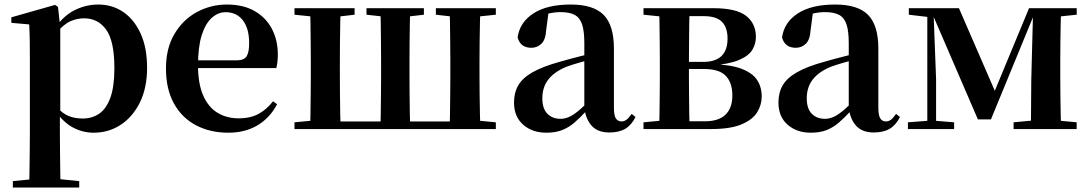

<svg xmlns="http://www.w3.org/2000/svg" viewBox="-20 -572 4830 851"><path d="M36.9 259.3V230.8L146 220.1H225.4L331.1 230.8V259.3ZM109.4 259.3Q110.4 217.3 110.9 174.2Q111.4 131 111.9 89.9Q112.4 48.8 112.4 13.8V-308.7Q112.4 -358.5 111.9 -393Q111.4 -427.5 109.4 -463.8L30.2 -470.7V-495.2L224.2 -550.4L237.2 -540.9L245.8 -460.8L247.1 -455V-75.6L245.4 -63V13Q245.4 47.8 245.9 89.3Q246.4 130.8 246.9 174Q247.4 217.3 248.4 259.3ZM395.1 16.2Q347 16.2 303.7 -6.7Q260.4 -29.6 224.3 -82.3H212.1L230.6 -97.8Q258.5 -67.8 285.5 -57.3Q312.6 -46.7 347.1 -46.7Q387.7 -46.7 419.3 -67.9Q450.8 -89.1 468.9 -138.2Q487 -187.4 487 -270.1Q487 -389.4 450.9 -440.1Q414.8 -490.8 352.6 -490.8Q321.3 -490.8 291.4 -477.5Q261.5 -464.2 224 -421.1L209.1 -437.5H217.5Q255.3 -497.6 306.7 -524.8Q358.1 -551.9 415.6 -551.9Q477.4 -551.9 525.9 -519.1Q574.5 -486.2 603.2 -423.5Q631.9 -360.9 631.9 -271.4Q631.9 -182.3 600 -117.9Q568.1 -53.5 514.7 -18.6Q461.3 16.2 395.1 16.2Z M992.2 16.2Q911.8 16.2 849.2 -16.5Q786.6 -49.1 751.1 -113Q715.6 -176.9 715.6 -268.8Q715.6 -358.8 753.6 -422.2Q791.5 -485.7 853.2 -518.8Q914.9 -551.9 985.4 -551.9Q1059.1 -551.9 1109.5 -522.5Q1159.8 -493.1 1185.6 -443.2Q1211.4 -393.3 1211.4 -330.9Q1211.4 -296.1 1204.7 -270.2H774.1V-304.6H1029.4Q1061.5 -304.6 1072.9 -322.2Q1084.3 -339.8 1084.3 -380.4Q1084.3 -446.3 1056.2 -482.2Q1028.1 -518 980.1 -518Q946.7 -518 918.6 -492.9Q890.6 -467.8 874.1 -416Q857.7 -364.1 857.7 -282.7Q857.7 -200.5 880.9 -148.2Q904 -95.8 944.8 -71.7Q985.5 -47.5 1037.4 -47.5Q1090.4 -47.5 1126.9 -67.7Q1163.3 -87.9 1190.2 -123.2L1208.1 -109.9Q1176.6 -49.8 1121.7 -16.8Q1066.7 16.2 992.2 16.2Z M1353.9 0Q1355.6 -25.5 1356.1 -67.5Q1356.6 -109.6 1357.1 -154.8Q1357.6 -200 1357.6 -234.8V-301.2Q1357.6 -335.7 1357.1 -381.1Q1356.6 -426.5 1356.1 -468.7Q1355.6 -511 1353.9 -535.7H1489.7Q1488.7 -511 1488 -468.7Q1487.2 -426.5 1486.8 -381.1Q1486.4 -335.7 1486.4 -301.2V-234.8Q1486.4 -200 1486.8 -154.8Q1487.2 -109.6 1488 -67.5Q1488.7 -25.5 1489.7 0ZM1665.4 0Q1667.1 -25.5 1667.6 -67.5Q1668.1 -109.6 1668.6 -154.8Q1669.1 -200 1669.1 -234.8V-301.2Q1669.1 -335.7 1668.6 -381.1Q1668.1 -426.5 1667.6 -468.7Q1667.1 -511 1665.4 -535.7H1798.3Q1797.3 -511 1796.5 -468.7Q1795.8 -426.5 1795.4 -381.1Q1795 -335.7 1795 -301.2V-234.8Q1795 -200 1795.4 -154.8Q1795.8 -109.6 1796.5 -67.5Q1797.3 -25.5 1798.3 0ZM1973 0Q1974 -25.5 1974.5 -67.5Q1975 -109.6 1975.5 -154.8Q1976 -200 1976 -234.8V-301.2Q1976 -335.6 1975.5 -381Q1975 -426.3 1974.5 -468.5Q1974 -510.7 1973 -535.7H2109Q2108 -511 2107.2 -468.7Q2106.3 -426.4 2105.8 -381Q2105.3 -335.7 2105.3 -301.2V-234.8Q2105.3 -200 2105.8 -154.7Q2106.3 -109.4 2107.2 -67.4Q2108 -25.5 2109 0ZM1285.2 -506.8V-535.7H1551.7V-506.8L1454.8 -495.5H1395.2ZM1604.4 -506.8V-535.7H1858.8V-506.8L1761.7 -495.5H1705.7ZM1911.9 -506.8V-535.7H2177.7V-506.8L2069.3 -495.5H2010.1ZM1285.2 0V-29.9L1394 -40.2H1424.1V0ZM2038.5 0V-40.2H2069.3L2177.7 -29.9V0ZM1424.1 0V-33.6H2038.5V0Z M2401.6 16.2Q2339.2 16.2 2298.8 -19.4Q2258.3 -54.9 2258.3 -117.6Q2258.3 -161.2 2277 -193.6Q2295.7 -226.1 2340.1 -251.5Q2384.6 -277 2460.4 -297.9Q2499.8 -309.4 2549.4 -322Q2599 -334.6 2639 -344.4V-318.9Q2599 -308.9 2559 -297.6Q2518.9 -286.4 2492.1 -276.7Q2438.3 -254.9 2411.1 -220.6Q2383.8 -186.4 2383.8 -135.9Q2383.8 -90.4 2406.1 -67.9Q2428.3 -45.3 2465 -45.3Q2481.3 -45.3 2499.7 -52.6Q2518.1 -59.9 2542.4 -79.7Q2566.8 -99.4 2600.3 -135.5L2615.8 -82.4H2580.7Q2551.6 -50.6 2526.2 -28.7Q2500.7 -6.8 2471.4 4.7Q2442 16.2 2401.6 16.2ZM2681.1 15.2Q2629.6 15.2 2602.9 -14.2Q2576.2 -43.6 2569.9 -94V-96.5V-381.4Q2569.9 -434.7 2559.8 -464.5Q2549.7 -494.3 2526.6 -506.3Q2503.5 -518.3 2465 -518.3Q2439.4 -518.3 2412.3 -512.2Q2385.2 -506.1 2348.8 -491.2L2411.1 -516.3L2400.9 -439.2Q2398.3 -395.9 2379.6 -378Q2360.8 -360.2 2335.3 -360.2Q2286.1 -360.2 2274.2 -406.5Q2283.9 -473.5 2344.4 -512.7Q2404.9 -551.9 2510.1 -551.9Q2610.4 -551.9 2655.7 -505.9Q2701.1 -459.8 2701.1 -356.2V-94.8Q2701.1 -60.3 2709.8 -47Q2718.6 -33.8 2734.7 -33.8Q2746.3 -33.8 2756.3 -40.9Q2766.3 -48.1 2779.7 -67.2L2796.9 -53.4Q2779 -17.5 2751.2 -1.1Q2723.4 15.2 2681.1 15.2Z M2832.2 0V-29.9L2942 -40.2L2968.9 -34.4H3104.4Q3165.3 -34.4 3195.6 -63.8Q3226 -93.3 3226 -148.7Q3226 -205.2 3197 -235.7Q3168 -266.1 3101.1 -266.1H2968.9V-297.7H3096.9Q3204.7 -297.7 3204.7 -401Q3204.7 -449.9 3180.1 -475.1Q3155.5 -500.4 3099.9 -500.4H2968.9L2942 -495.5L2832.2 -506.8V-535.7H3141.1Q3244 -535.7 3287.2 -501.5Q3330.4 -467.3 3330.4 -408.4Q3330.4 -377.9 3314.7 -351.4Q3299 -324.9 3256.3 -306.5Q3213.6 -288.2 3131.8 -281L3133.3 -288Q3216.9 -285.7 3265.7 -267.5Q3314.6 -249.2 3335.3 -218.1Q3356.1 -186.9 3356.1 -144.2Q3356.1 -106.6 3335.7 -73.9Q3315.2 -41.2 3266.3 -20.6Q3217.3 0 3131.3 0ZM2900.9 0Q2902.6 -25.5 2903.1 -67.4Q2903.6 -109.4 2904.1 -154.7Q2904.6 -200 2904.6 -234.8V-301.2Q2904.6 -335.7 2904.1 -381Q2903.6 -426.4 2903.1 -468.7Q2902.6 -511 2900.9 -535.7H3036.5Q3035.5 -511 3035 -468.2Q3034.5 -425.4 3034 -376.5Q3033.5 -327.7 3033.5 -284.5V-234.8Q3033.5 -200 3034 -154.7Q3034.5 -109.4 3035 -67.4Q3035.5 -25.5 3036.5 0Z M3573.6 16.2Q3511.2 16.2 3470.8 -19.4Q3430.3 -54.9 3430.3 -117.6Q3430.3 -161.2 3449 -193.6Q3467.7 -226.1 3512.1 -251.5Q3556.6 -277 3632.4 -297.9Q3671.8 -309.4 3721.4 -322Q3771 -334.6 3811 -344.4V-318.9Q3771 -308.9 3731 -297.6Q3690.9 -286.4 3664.1 -276.7Q3610.3 -254.9 3583.1 -220.6Q3555.8 -186.4 3555.8 -135.9Q3555.8 -90.4 3578.1 -67.9Q3600.3 -45.3 3637 -45.3Q3653.3 -45.3 3671.7 -52.6Q3690.1 -59.9 3714.4 -79.7Q3738.8 -99.4 3772.3 -135.5L3787.8 -82.4H3752.7Q3723.6 -50.6 3698.2 -28.7Q3672.7 -6.8 3643.4 4.7Q3614 16.2 3573.6 16.2ZM3853.1 15.2Q3801.6 15.2 3774.9 -14.2Q3748.2 -43.6 3741.9 -94V-96.5V-381.4Q3741.9 -434.7 3731.8 -464.5Q3721.7 -494.3 3698.6 -506.3Q3675.5 -518.3 3637 -518.3Q3611.4 -518.3 3584.3 -512.2Q3557.2 -506.1 3520.8 -491.2L3583.1 -516.3L3572.9 -439.2Q3570.3 -395.9 3551.6 -378Q3532.8 -360.2 3507.3 -360.2Q3458.1 -360.2 3446.2 -406.5Q3455.9 -473.5 3516.4 -512.7Q3576.9 -551.9 3682.1 -551.9Q3782.4 -551.9 3827.7 -505.9Q3873.1 -459.8 3873.1 -356.2V-94.8Q3873.1 -60.3 3881.8 -47Q3890.6 -33.8 3906.7 -33.8Q3918.3 -33.8 3928.3 -40.9Q3938.3 -48.1 3951.7 -67.2L3968.9 -53.4Q3951 -17.5 3923.2 -1.1Q3895.4 15.2 3853.1 15.2Z M4314.3 -42.8 4112.5 -510.6H4102.7V-535.7H4230.3L4400.1 -144.6H4378.9L4541 -535.7H4574.2V-512.1H4565.2L4372.2 -42.8ZM4549.3 0 4550.9 -217.9 4559.2 -535.7H4683.1Q4682.1 -511 4681.3 -468.7Q4680.4 -426.4 4679.9 -381Q4679.4 -335.7 4679.4 -301.2V-234.8Q4679.4 -200 4679.9 -154.7Q4680.4 -109.4 4681.3 -67.4Q4682.1 -25.5 4683.1 0ZM4004.2 0V-29.9L4099.9 -37.3H4118.5L4208.9 -29.9V0ZM4472.5 0V-29.9L4581.3 -40.2H4643.6L4752.1 -29.9V0ZM4008.2 -506.8V-535.7H4114.8V-495.5H4103.5ZM4090.1 0V-535.7H4117.1L4129 -219.6V0ZM4611.6 -495.5V-535.7H4752.3V-506.8L4643.9 -495.5Z"/></svg>

Font: Noto Serif TC
Style: Regular
Weight: 200
Designer: Ryoko NISHIZUKA 西塚涼子 (kana & ideographs); Frank Grießhammer (Latin, Greek & Cyrillic); Wenlong ZHANG 张文龙 (bopomofo); San
Foundry: Adobe
Version: Version 2.001;hotconv 1.1.0;makeotfexe 2.6.0